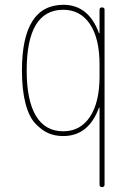

<svg xmlns="http://www.w3.org/2000/svg" viewBox="-20 -550 540 790"><path d="M240.2 -509.8Q89.8 -509.8 89.8 -259.8Q89.8 -136.7 127.9 -73.2Q166 -9.8 240.2 -9.8Q310.5 -9.8 350.1 -69.3Q389.6 -128.9 389.6 -235.4V-285.2Q389.6 -391.6 350.1 -450.7Q310.5 -509.8 240.2 -509.8ZM240.2 9.8Q207 9.8 180.2 -1.5Q153.3 -12.7 126.5 -40.5Q99.6 -68.4 85 -124Q70.3 -179.7 70.3 -259.8Q70.3 -529.3 240.2 -530.3Q343.8 -530.3 386.7 -415Q386.7 -413.1 388.7 -413.1Q389.6 -413.1 389.6 -414.1V-509.8Q389.6 -519.5 399.9 -519.5Q410.2 -519.5 410.2 -509.8V210Q410.2 219.7 399.9 219.7Q389.6 219.7 389.6 210V-106.4Q389.6 -107.4 388.7 -107.4Q386.7 -107.4 386.7 -105.5Q343.8 9.8 240.2 9.8Z"/></svg>

Font: Rounded-L Mgen+ 2m thin
Style: Regular
Weight: 100
Designer: [Source Han Sans]
Ryoko NISHIZUKA  (kana & ideographs); Paul D. Hunt (Latin, Greek & Cyrillic); Wenlong ZHANG  (bopomofo
Version: Version 1.059.20150602